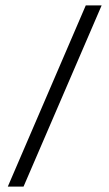

<svg xmlns="http://www.w3.org/2000/svg" viewBox="-20 -694 406 714"><path d="M9 0H67.5L358 -674H299Z"/></svg>

Font: Anybody Expanded Light
Style: Regular
Weight: 300
Width: 7
Version: Version 1.113;gftools[0.9.25]